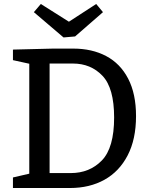

<svg xmlns="http://www.w3.org/2000/svg" viewBox="-20 -944 756 964"><path d="M348 -700Q442 -700 513 -662.5Q584 -625 623.5 -549Q663 -473 663 -361Q663 -245 621 -164Q579 -83 504.5 -41.5Q430 0 331 0H45V-53L127 -72V-624L45 -642V-695L246 -700ZM335 -75Q430 -75 491.5 -138.5Q553 -202 553 -354Q553 -502 494.5 -563.5Q436 -625 346 -625H229V-75ZM326 -835 463 -924 497 -883 357 -761 299 -756 150 -883 185 -924Z"/></svg>

Font: Bitter Pro Medium
Style: Regular
Weight: 500
Designer: Sol Matas, and Bitter project Authors
Foundry: Sol Matas
Version: Version 1.010